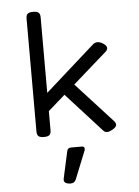

<svg xmlns="http://www.w3.org/2000/svg" viewBox="-60 -692 720 994"><g transform="rotate(-5 300.0 -195.0)"><path d="M527.3 -26.9Q527.3 -13.7 506.8 -2.4Q489.3 7.8 477.5 7.8Q466.8 7.8 458 -1.5L274.4 -203.6L186.5 -126.5V-26.9Q186.5 -9.8 178.5 -2.4Q170.4 4.9 150.4 4.9H149.4Q129.4 4.9 121.3 -2.4Q113.3 -9.8 113.3 -26.9V-613.8Q113.3 -630.9 121.3 -638.2Q129.4 -645.5 149.4 -645.5H150.4Q170.4 -645.5 178.5 -638.2Q186.5 -630.9 186.5 -613.8V-221.2L444.8 -451.2Q455.1 -460 467.8 -460Q480.5 -460 495.1 -451.2Q515.6 -439 515.6 -425.3Q515.6 -415.5 505.4 -406.7L329.6 -252L517.6 -46.4Q527.3 -35.6 527.3 -26.9ZM354.5 84Q354.5 89.8 351.6 96.2L294.4 238.3Q287.1 256.8 265.6 256.8Q260.3 256.8 257.3 256.3Q231.9 252.9 231.9 234.9Q231.9 232.9 232.9 227.1L263.7 86.9Q267.6 71.3 284.2 71.3H340.8Q354.5 71.3 354.5 84Z"/></g></svg>

Font: Courier Prime Code
Style: Regular
Weight: 400
Designer: Alan Dague-Greene
Foundry: Quote-Unquote Apps
Version: Version 3.0318